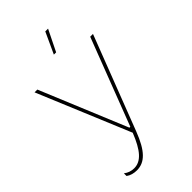

<svg xmlns="http://www.w3.org/2000/svg" viewBox="-274 -800 1076 1076"><g transform="rotate(-45 264.0 -262.0)"><path d="M279 -593 341 -719H319L261 -593ZM132 195C195 195 240 150 283 38L498 -520H476L278 -4H271L57 -520H35L264 29C224 130 184 176 129 176C107 176 86 169 68 155V176C85 189 108 195 132 195Z"/></g></svg>

Font: Fixel Text Thin
Style: Regular
Weight: 100
Width: 4
Designer: AlfaBravo + MacPaw
Foundry: Kyrylo Tkachov, Marchela Mozhyna, Serhii Makarenko, Maria Weinstein, Zakhar Kryvoshyya
Version: Version 1.211